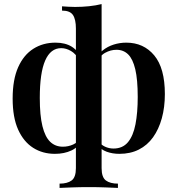

<svg xmlns="http://www.w3.org/2000/svg" viewBox="-20 -740 869 941"><path d="M478 -720V84Q478 129 499 144.5Q520 160 558 160V181Q536 180 497.5 178.5Q459 177 415 177Q372 177 332.5 178.5Q293 180 272 181V160Q310 160 331 144.5Q352 129 352 84V-600Q352 -645 337.5 -666.5Q323 -688 284 -688V-709Q300 -708 315.5 -707Q331 -706 348 -706Q383 -706 416.5 -709.5Q450 -713 478 -720ZM252 -531Q300 -531 332 -511Q364 -491 384 -445L367 -447Q352 -476 328 -490Q304 -504 280 -504Q228 -504 201.5 -443.5Q175 -383 175 -260Q175 -174 188 -121.5Q201 -69 226 -45Q251 -21 288 -21Q315 -21 339 -32Q363 -43 369 -63L376 -50Q365 -19 330 -2.5Q295 14 249 14Q189 14 142.5 -15.5Q96 -45 69 -104.5Q42 -164 42 -257Q42 -350 69 -410.5Q96 -471 143.5 -501Q191 -531 252 -531ZM599 -531Q684 -531 736 -468.5Q788 -406 788 -279Q788 -214 773 -160Q758 -106 730 -67Q702 -28 660.5 -7Q619 14 565 14Q531 14 502.5 3.5Q474 -7 454 -32L461 -50Q474 -31 494 -21.5Q514 -12 536 -12Q581 -12 607 -43Q633 -74 644 -131Q655 -188 655 -265Q655 -350 643 -400.5Q631 -451 608 -473.5Q585 -496 551 -496Q522 -496 495 -481Q468 -466 461 -436L449 -447Q460 -474 483.5 -493Q507 -512 537 -521.5Q567 -531 599 -531Z"/></svg>

Font: Playfair Display SemiBold
Style: Regular
Weight: 600
Designer: Claus Eggers Sørensen
Foundry: Claus Eggers Sørensen
Version: Version 1.203